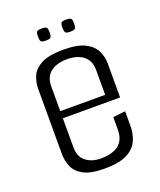

<svg xmlns="http://www.w3.org/2000/svg" viewBox="-114 -653 611 731"><g transform="rotate(-20 191.5 -287.0)"><path d="M184.8 4.2Q128.7 4.2 99.7 -11.8Q70.6 -27.8 60.6 -52.8Q50.5 -77.8 50.5 -103.1V-367.9Q50.5 -394.2 61 -418.7Q71.4 -443.2 101.6 -459.2Q131.8 -475.2 191.7 -475.2Q248.5 -475.2 278.8 -459.5Q309.2 -443.7 320.8 -419.3Q332.4 -394.8 332.4 -368.4V-254.2L282.4 -251.9V-359.6Q282.4 -397.6 257.8 -417Q233.3 -436.4 191.5 -436.4Q150.4 -436.4 125.5 -417.4Q100.5 -398.4 100.5 -359.6V-112.3Q100.5 -74.1 124.7 -55.5Q148.8 -37 184.5 -37Q231.8 -37 257.1 -56.7Q282.4 -76.4 282.4 -119.2V-169L332.4 -174.4V-114.9Q332.4 -83.3 320.4 -56.1Q308.4 -28.8 276.5 -12.3Q244.7 4.2 184.8 4.2ZM58.8 -230.4V-259.2H332.4V-230.4ZM239.4 -530.4Q222.6 -530.4 219.7 -536.5Q216.8 -542.6 216.8 -554.5Q216.8 -567.8 219.7 -573.5Q222.6 -579.3 239.4 -579.3Q258.2 -579.3 261.2 -573.5Q264.2 -567.8 264.2 -554.5Q264.2 -542.6 261.1 -536.5Q257.9 -530.4 239.4 -530.4ZM141.1 -530.4Q123.5 -530.4 120.6 -536.5Q117.7 -542.6 117.7 -554.5Q117.7 -567.8 120.6 -573.5Q123.5 -579.3 141.1 -579.3Q159.1 -579.3 162.1 -573.5Q165.2 -567.8 165.2 -554.5Q165.2 -542.6 162 -536.5Q158.8 -530.4 141.1 -530.4Z"/></g></svg>

Font: Smooch Sans Thin
Style: Regular
Weight: 100
Designer: Robert E. Leuschke
Foundry: Robert E. Leuschke
Version: Version 1.010